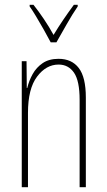

<svg xmlns="http://www.w3.org/2000/svg" viewBox="-20 -783 448 803"><path d="M225 -537Q280 -537 309.5 -498.5Q339 -460 339 -375V0H313V-365Q313 -445 289.5 -479Q266 -513 225 -513Q173 -513 135 -462.5Q97 -412 97 -311V0H71V-527H91L92 -415H94Q101 -445 116.5 -473Q132 -501 158.5 -519Q185 -537 225 -537ZM192 -606Q179 -631 162.5 -660Q146 -689 130.5 -715Q115 -741 104 -756V-763H120Q140 -738 163 -704Q186 -670 204 -637Q224 -670 244 -699.5Q264 -729 289 -763H305V-756Q283 -724 259.5 -682.5Q236 -641 216 -606Z"/></svg>

Font: Noto Sans Sinhala UI ExtraCondensed Thin
Style: Regular
Weight: 100
Width: 2
Designer: Jelle Bosma - Monotype Design Team
Foundry: Monotype Imaging Inc.
Version: Version 2.006; ttfautohint (v1.8.4.7-5d5b)